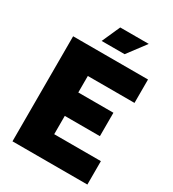

<svg xmlns="http://www.w3.org/2000/svg" viewBox="-208 -994 999 1108"><g transform="rotate(30 291.0 -440.0)"><path d="M452 -880H262L208 -759H361ZM551 -544V-700H52V0H551V-156H240V-278H474V-434H240V-544Z"/></g></svg>

Font: Arthouse Owned Black
Style: Regular
Weight: 900
Designer: Jeremy Tribby
Foundry: Tribby Type
Version: Version 1.000;PS 001.000;hotconv 1.0.88;makeotf.lib2.5.64775